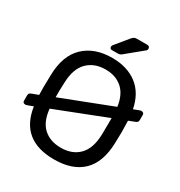

<svg xmlns="http://www.w3.org/2000/svg" viewBox="-205 -1029 1108 1180"><g transform="rotate(30 349.0 -438.5)"><path d="M11.2 -211.9V-246.1Q11.2 -258.3 15.6 -263.2Q20 -268.1 33.2 -272.9L74.2 -288.1Q73.2 -307.1 73.2 -344.2Q73.2 -370.1 75.2 -434.1Q79.1 -570.3 152.6 -640.1Q226.1 -710 351.1 -710Q458 -710 527.6 -656.5Q597.2 -603 617.2 -500L654.8 -514.2Q662.6 -517.1 667 -517.1Q687 -517.1 687 -499V-464.8Q687 -453.6 682.6 -448.7Q678.2 -443.8 665 -439L626 -423.8Q627.9 -367.7 627.9 -344.2Q627.9 -321.3 626 -265.1Q622.1 -127 551.5 -58.6Q481 9.8 351.1 9.8Q113.3 10.3 81.1 -210.9L43 -196.8Q35.2 -193.8 30.8 -193.8Q10.7 -193.8 11.2 -211.9ZM168.9 -326.2 526.9 -464.8Q515.6 -546.9 469.2 -587.4Q422.9 -627.9 351.1 -627.9Q271 -627.9 222.4 -578.9Q173.8 -529.8 170.9 -430.2Q168 -367.2 168.9 -326.2ZM171.9 -247.1Q180.7 -158.2 227.8 -115.7Q274.9 -73.2 351.1 -73.2Q431.2 -73.2 479 -121.6Q526.9 -169.9 529.8 -270Q530.8 -302.2 530.8 -353V-387.2ZM308.1 -766.1Q308.1 -773.9 313 -778.8L387.2 -869.1Q397 -880.4 404.1 -883.8Q411.1 -887.2 424.3 -887.2H495.1Q514.2 -887.2 514.2 -868.2Q514.2 -861.3 509.3 -856L394 -761.2Q386.2 -754.4 379.2 -752.2Q372.1 -750 361.3 -750H324.2Q308.1 -750 308.1 -766.1Z"/></g></svg>

Font: Rubik AZ
Style: Regular
Weight: 400
Designer: Hubert and Fischer
Foundry: Hubert & Fischer
Version: Version 2.000